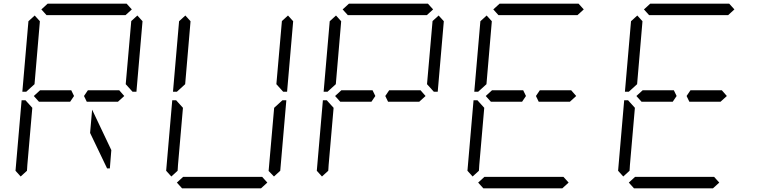

<svg xmlns="http://www.w3.org/2000/svg" viewBox="-20 -1020 4120 1040"><path d="M204 -969 238 -1000H666L694 -969L660 -938H658H477H415H234H232ZM204 -469H191L163 -500L197 -531H210H334H358H366L381 -500L360 -469H352H328ZM468 -300 479 -426 583 -207 575 -108H560ZM724 -936 752 -905 719 -523H698L661 -564L691 -906ZM92 -64 64 -95 97 -477H118L127 -467L155 -436L128 -125L127 -108L126 -95ZM122 -523H101L134 -905L168 -936L196 -905L195 -892L167 -564L133 -533ZM612 -531H626L653 -500L619 -469H606H482H458H450L435 -500L456 -531H464H488Z M1428 -31 1394 0H966L938 -31L972 -62H974H1155H1217H1398H1400ZM1465 -436 1510 -477H1531L1498 -95L1464 -64L1435 -94ZM1540 -936 1568 -905 1535 -523H1514L1477 -564L1507 -906ZM908 -64 880 -95 913 -477H934L943 -467L971 -436L944 -125L943 -108L942 -95ZM938 -523H917L950 -905L984 -936L1012 -905L1011 -892L983 -564L949 -533Z M1836 -969 1870 -1000H2298L2326 -969L2292 -938H2290H2109H2047H1866H1864ZM1836 -469H1823L1795 -500L1829 -531H1842H1966H1990H1998L2013 -500L1992 -469H1984H1960ZM2356 -936 2384 -905 2351 -523H2330L2293 -564L2323 -906ZM1724 -64 1696 -95 1729 -477H1750L1759 -467L1787 -436L1760 -125L1759 -108L1758 -95ZM1754 -523H1733L1766 -905L1800 -936L1828 -905L1827 -892L1799 -564L1765 -533ZM2244 -531H2258L2285 -500L2251 -469H2238H2114H2090H2082L2067 -500L2088 -531H2096H2120Z M2652 -969 2686 -1000H3114L3142 -969L3108 -938H3106H2925H2863H2682H2680ZM2652 -469H2639L2611 -500L2645 -531H2658H2782H2806H2814L2829 -500L2808 -469H2800H2776ZM3060 -31 3026 0H2598L2570 -31L2604 -62H2606H2787H2849H3030H3032ZM2540 -64 2512 -95 2545 -477H2566L2575 -467L2603 -436L2576 -125L2575 -108L2574 -95ZM2570 -523H2549L2582 -905L2616 -936L2644 -905L2643 -892L2615 -564L2581 -533ZM3060 -531H3074L3101 -500L3067 -469H3054H2930H2906H2898L2883 -500L2904 -531H2912H2936Z M3468 -969 3502 -1000H3930L3958 -969L3924 -938H3922H3741H3679H3498H3496ZM3468 -469H3455L3427 -500L3461 -531H3474H3598H3622H3630L3645 -500L3624 -469H3616H3592ZM3876 -31 3842 0H3414L3386 -31L3420 -62H3422H3603H3665H3846H3848ZM3356 -64 3328 -95 3361 -477H3382L3391 -467L3419 -436L3392 -125L3391 -108L3390 -95ZM3386 -523H3365L3398 -905L3432 -936L3460 -905L3459 -892L3431 -564L3397 -533ZM3876 -531H3890L3917 -500L3883 -469H3870H3746H3722H3714L3699 -500L3720 -531H3728H3752Z"/></svg>

Font: DSEG14 Classic Mini
Style: Light Italic
Weight: 300
Italic angle: -5°
Designer: Keshikan(Twitter:@keshinomi_88pro)
Version: Version 0.46